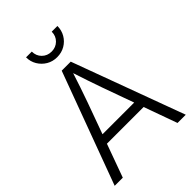

<svg xmlns="http://www.w3.org/2000/svg" viewBox="-266 -1057 1175 1175"><g transform="rotate(-45 321.5 -469.5)"><path d="M13.7 0 282.7 -727.5H360.8L628.9 0H557.6L385.3 -479Q370.6 -520.5 353.3 -571.5Q335.9 -622.6 312 -696.3H331.1Q307.1 -622.1 289.8 -571Q272.5 -520 257.8 -479L84 0ZM141.1 -215.8V-275.9H501.5V-215.8ZM321.8 -805.2Q283.7 -805.2 253.2 -823.2Q222.7 -841.3 204.3 -871.8Q186 -902.3 186 -939.5H235.8Q235.8 -902.3 260.5 -877.9Q285.2 -853.5 321.8 -853.5Q358.9 -853.5 383.5 -877.9Q408.2 -902.3 408.2 -939.5H457.5Q457.5 -902.3 439.7 -871.8Q421.9 -841.3 391.1 -823.2Q360.4 -805.2 321.8 -805.2Z"/></g></svg>

Font: Inter 28pt Light
Style: Regular
Weight: 300
Designer: Rasmus Andersson
Foundry: rsms
Version: Version 4.001;git-66647c0bb